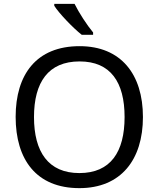

<svg xmlns="http://www.w3.org/2000/svg" viewBox="-20 -964 821 994"><path d="M366 -944H261V-934C284 -897 357 -820 403 -784H462V-796C431 -833 388 -899 366 -944ZM720 -358C720 -580 606 -725 392 -725C168 -725 61 -578 61 -359C61 -138 168 10 391 10C606 10 720 -137 720 -358ZM156 -358C156 -538 230 -646 392 -646C553 -646 625 -538 625 -358C625 -178 553 -68 391 -68C230 -68 156 -178 156 -358Z"/></svg>

Font: Noto Sans Gujarati UI
Style: Regular
Weight: 400
Designer: Jelle Bosma - Monotype Design Team, Universal Thirst
Foundry: Monotype Imaging Inc.
Version: Version 2.106